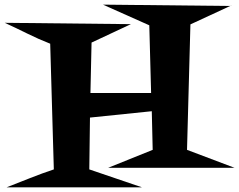

<svg xmlns="http://www.w3.org/2000/svg" viewBox="-120 -722 1027 825"><path d="M887.7 -1H344.7L536.1 -78.1L532.2 -244.1L266.6 -216.8L263.7 5.9L490.2 83H-91.8Q-42 63.5 9.8 43Q61.5 22.5 111.3 5.9L95.7 -534.2Q45.9 -553.7 -2.4 -577.6Q-50.8 -601.6 -99.6 -624L442.4 -618.2L273.4 -539.1L268.6 -322.3H529.3L521.5 -613.3L322.3 -702.1L869.1 -696.3L698.2 -617.2L683.6 -78.1Z"/></svg>

Font: Fontdiner Swanky
Style: Regular
Weight: 400
Designer: Font Diner, Inc
Foundry: Font Diner, Inc
Version: Version 1.000